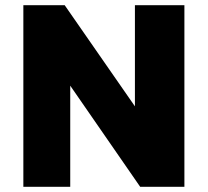

<svg xmlns="http://www.w3.org/2000/svg" viewBox="-20 -720 800 740"><path d="M70 0H250.7V-389.8L520.3 0H690.7V-700H500V-310.2L229.3 -700H70Z"/></svg>

Font: Golos Text VF
Style: Regular
Weight: 400
Designer: A.Korolkova, Vitaly Kuzmin
Foundry: ParaType Ltd
Version: Version 2.005